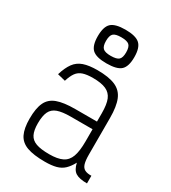

<svg xmlns="http://www.w3.org/2000/svg" viewBox="-224 -1046 1047 1174"><g transform="rotate(30 300.0 -459.0)"><path d="M284 14Q204 14 157.5 -3Q111 -20 91.5 -60Q72 -100 72 -168Q72 -241 91.5 -282.5Q111 -324 157.5 -341Q204 -358 284 -358H438V-417Q438 -479 424 -513Q410 -547 376.5 -562Q343 -577 284 -577Q241 -577 214 -568Q187 -559 171 -537Q155 -515 143 -476L87 -490Q103 -543 126 -574.5Q149 -606 187 -619Q225 -632 284 -632Q364 -632 410.5 -612Q457 -592 476.5 -545Q496 -498 496 -417V-158Q496 -117 503 -94Q510 -71 527.5 -62Q545 -53 574 -54V0Q519 0 493 -16.5Q467 -33 457 -79Q439 -45 417 -24Q395 -3 363 5.5Q331 14 284 14ZM284 -39Q343 -39 376.5 -55.5Q410 -72 424 -111Q438 -150 438 -218V-304H284Q225 -304 191.5 -292Q158 -280 144 -250.5Q130 -221 130 -168Q130 -119 144 -91Q158 -63 191.5 -51Q225 -39 284 -39ZM309 -695Q237 -695 209 -721Q181 -747 181 -813Q181 -880 209 -906Q237 -932 309 -932Q381 -932 410 -906Q439 -880 439 -813Q439 -747 411 -721Q383 -695 309 -695ZM309 -748Q351 -748 366 -762Q381 -776 381 -813Q381 -851 366 -865Q351 -879 309 -879Q269 -879 254 -865Q239 -851 239 -813Q239 -776 254 -762Q269 -748 309 -748Z"/></g></svg>

Font: Victor Mono Thin ExtraLight
Style: Regular
Weight: 250
Monospace: yes
Version: Version 1.561;gftools[0.9.30]